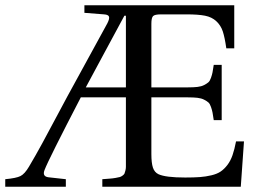

<svg xmlns="http://www.w3.org/2000/svg" viewBox="-83 -712 979 732"><path d="M-63 0V-28.8Q-21 -32.7 -4.9 -40.8Q11.2 -48.8 27.8 -77.1Q52.2 -118.2 77.9 -165.3Q103.5 -212.4 139.4 -280Q175.3 -347.7 203.1 -397.9L326.2 -623Q335.4 -641.1 332.5 -648.7Q329.6 -656.2 314 -657.2L238.8 -663.1V-691.9H810.1V-527.8H779.8Q773.9 -569.3 766.4 -592.3Q758.8 -615.2 741.7 -631.1Q724.6 -647 698.7 -652.1Q672.9 -657.2 628.9 -657.2H530.8Q506.8 -657.2 500.5 -650.6Q494.1 -644 494.1 -621.1V-378.9H633.8Q655.3 -378.9 669.9 -380.6Q684.6 -382.3 695.1 -387.7Q705.6 -393.1 711.4 -398.2Q717.3 -403.3 721.4 -415.3Q725.6 -427.2 727.3 -436.5Q729 -445.8 731.9 -464.8H762.2V-253.9H731.9Q729 -273.4 727.3 -282.7Q725.6 -292 721.4 -304.2Q717.3 -316.4 711.4 -321.5Q705.6 -326.7 695.1 -332Q684.6 -337.4 669.9 -339.1Q655.3 -340.8 633.8 -340.8H494.1V-125Q494.1 -90.8 500 -73Q505.9 -55.2 521 -47.9Q548.3 -35.2 623 -35.2Q656.7 -35.2 679.2 -36.9Q701.7 -38.6 723.1 -43.7Q744.6 -48.8 758.3 -58.1Q772 -67.4 783.9 -83Q795.9 -98.6 803.5 -120.4Q811 -142.1 816.9 -172.9H847.2L835 0H307.1V-28.8Q325.7 -30.3 335.9 -31Q346.2 -31.7 357.7 -33.7Q369.1 -35.6 374 -37.1Q378.9 -38.6 384.5 -42.7Q390.1 -46.9 391.6 -50.3Q393.1 -53.7 395 -61.3Q397 -68.8 397 -75.7Q397 -82.5 397 -95.2V-340.8H225.1Q102.1 -104 86.9 -64Q77.1 -39.1 102.1 -36.1L168 -28.8V0ZM244.1 -378.9H397V-651.9H391.1Q356 -587.9 304.2 -490.7Q252.4 -393.6 244.1 -378.9Z"/></svg>

Font: Heuristica
Style: Regular
Weight: 400
Version: Version 1.0.2